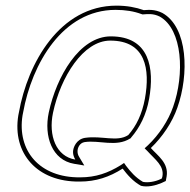

<svg xmlns="http://www.w3.org/2000/svg" viewBox="-20 -630 675 681"><path d="M45 -221C23 -87 111 16 263 14C320 14 368 -2 415 -32C431 -11 451 13 480 29C503 35 532 28 553 19L568 12L571 -4C579 -52 539 -78 515 -105C556 -144 591 -196 609 -248C651 -366 647 -533 556 -584C528 -598 505 -595 490 -594C462 -604 430 -610 393 -610C192 -610 78 -406 47 -231ZM60 -221 62 -231C93 -404 202 -595 390 -595C425 -595 455 -590 482 -580L485 -579H488C504 -580 523 -583 547 -571C628 -525 635 -366 594 -251C577 -202 544 -152 505 -115L493 -104L503 -94C530 -64 563 -42 556 -4L554 3L548 6C531 14 505 19 487 15C461 0 443 -21 427 -42L420 -52L408 -44C363 -16 319 -1 265 -1C120 1 40 -96 60 -221ZM153 -231C135 -146 165 -62 243 -49L279 -43L261 -73C256 -81 255 -87 255 -94C255 -105 262 -123 280 -126C332 -134 392 -107 442 -139L444 -140L445 -142C476 -178 499 -223 509 -280C528 -387 511 -501 373 -501C262 -501 180 -358 153 -231ZM168 -230C195 -357 275 -486 371 -486C497 -486 513 -385 494 -280C484 -226 464 -184 435 -151C395 -125 342 -150 281 -141C251 -136 239 -107 239 -91C239 -81 242 -73 247 -64C179 -75 151 -149 168 -230Z"/></svg>

Font: Snowfall
Style: BlkOlObl
Weight: 900
Designer: Jasper
Foundry: Cannot Into Space Fonts
Version: Version 0.9